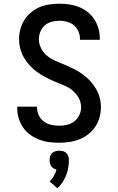

<svg xmlns="http://www.w3.org/2000/svg" viewBox="-20 -763 640 1037"><path d="M299 8Q271 8 244 4.5Q217 1 191 -9Q165 -19 142.5 -35.5Q120 -52 104.5 -75Q89 -98 81 -124.5Q73 -151 73 -179V-187H180V-182Q180 -161 189.5 -140.5Q199 -120 216.5 -107Q234 -94 255.5 -89Q277 -84 299 -84Q321 -84 342.5 -89Q364 -94 381.5 -107.5Q399 -121 408.5 -141.5Q418 -162 418 -184Q418 -211 404.5 -235Q391 -259 370.5 -275.5Q350 -292 325 -302Q300 -312 275.5 -322.5Q251 -333 227.5 -345Q204 -357 182.5 -372.5Q161 -388 142.5 -407.5Q124 -427 110.5 -450Q97 -473 90 -499Q83 -525 83 -551Q83 -579 90 -605.5Q97 -632 111.5 -655Q126 -678 147.5 -696Q169 -714 194 -724.5Q219 -735 246.5 -739Q274 -743 301 -743Q328 -743 355 -739Q382 -735 407 -725Q432 -715 453.5 -698Q475 -681 489.5 -658.5Q504 -636 511.5 -609.5Q519 -583 519 -556V-548H412V-553Q412 -574 403.5 -593.5Q395 -613 379 -626.5Q363 -640 342.5 -645.5Q322 -651 301 -651Q280 -651 259 -645.5Q238 -640 222 -626Q206 -612 198 -592Q190 -572 190 -551Q190 -525 203 -500.5Q216 -476 237 -459.5Q258 -443 282.5 -433Q307 -423 331.5 -412.5Q356 -402 380 -390Q404 -378 425.5 -362.5Q447 -347 465.5 -327.5Q484 -308 497.5 -285Q511 -262 518 -236.5Q525 -211 525 -184Q525 -156 517.5 -129Q510 -102 494.5 -78.5Q479 -55 456.5 -37.5Q434 -20 408 -10Q382 0 354.5 4Q327 8 299 8ZM290 254 248 217Q252 213 255 209Q258 205 261.5 201Q265 197 267.5 192.5Q270 188 272.5 183.5Q275 179 278 173Q281 167 282 164V162L285 153L275 149Q272 148 269 146.5Q266 145 264 142.5Q262 140 259.5 137.5Q257 135 255.5 132.5Q254 130 253 127.5Q252 125 251 121.5Q250 118 249 114Q248 110 248 108V103Q248 98 248.5 93.5Q249 89 250 84Q251 79 253.5 75Q256 71 259 67Q262 63 266 60.5Q270 58 274 56Q278 54 284.5 52.5Q291 51 293 51H300Q304 51 307.5 51.5Q311 52 315 52.5Q319 53 322.5 54Q326 55 329.5 57Q333 59 336 61.5Q339 64 341.5 67Q344 70 345.5 73Q347 76 348.5 80Q350 84 351 88.5Q352 93 352 95V103Q352 111 351.5 118.5Q351 126 350 133.5Q349 141 347.5 148.5Q346 156 344 163Q342 170 339.5 177.5Q337 185 333.5 192Q330 199 327 205.5Q324 212 319.5 218.5Q315 225 309 233Q303 241 301 243L297 246Z"/></svg>

Font: Iosevka Aile Semibold
Style: Regular
Weight: 600
Designer: Belleve Invis
Foundry: Belleve Invis
Version: Version 31.1.0; ttfautohint (v1.8.4)